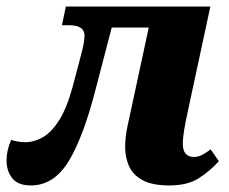

<svg xmlns="http://www.w3.org/2000/svg" viewBox="-56 -556 699 586"><path d="M38 10Q-1 10 -18.5 -12Q-36 -34 -36 -66Q-36 -97 -22 -129Q0 -122 21 -122Q48 -122 74.5 -137Q101 -152 124.5 -189Q148 -226 166 -292L191 -387Q202 -427 202 -447Q202 -479 155 -479H133L145 -536H586L517 -215Q510 -183 506 -159Q502 -135 502 -117Q502 -77 536 -77Q549 -77 560.5 -83Q572 -89 587 -100L612 -64Q586 -35 551.5 -12.5Q517 10 461 10Q408 10 378.5 -6.5Q349 -23 337.5 -49.5Q326 -76 326 -107Q326 -138 333 -170L398 -472H285L236 -284Q198 -136 153 -63Q108 10 38 10Z"/></svg>

Font: Noto Serif ExtraBold
Style: Italic
Weight: 800
Italic angle: -12°
Designer: Monotype Design Team
Foundry: Monotype Imaging Inc.
Version: Version 2.013